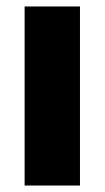

<svg xmlns="http://www.w3.org/2000/svg" viewBox="-20 -573 323 593"><path d="M227 0V-553H56V0Z"/></svg>

Font: Noto Sans Devanagari UI Condensed Black
Style: Regular
Weight: 900
Width: 3
Designer: Jelle Bosma - Monotype Design Team
Foundry: Monotype Imaging Inc.
Version: Version 2.004